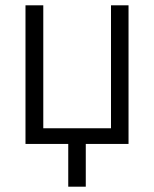

<svg xmlns="http://www.w3.org/2000/svg" viewBox="-20 -542 581 723"><path d="M237 0H76V-522H143V-59H398V-522H464V0H303V161H237Z"/></svg>

Font: Boldmen
Style: Regular
Weight: 400
Designer: Matt McInerney, Pablo Impallari, Rodrigo Fuenzalida
Foundry: LIVING CONCEPT
Version: Version 1.000